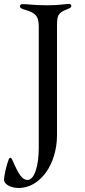

<svg xmlns="http://www.w3.org/2000/svg" viewBox="-55 -754 431 971"><path d="M39.8 196.7C147.4 196.7 233.3 77.8 233.3 -71V-616.8C233.3 -676.5 236.5 -688.6 285.2 -707.4C301.1 -713.8 305.8 -717.3 305.8 -724.4C305.8 -730.5 301.5 -734 293 -734C275.9 -734 242.9 -727.3 186.1 -727.3C116.1 -727.3 82.7 -733.3 60.7 -733.3C50.4 -733.3 45.8 -729 45.8 -721.9C45.8 -715.6 50.1 -710.9 66.8 -706C121.4 -690.3 141 -676.1 141 -620.7V-6.4C141 83.5 120 156.2 83.8 156.2C46.9 156.2 24.5 89.8 7.5 55.4C3.2 46.2 1.4 44 -2.1 44C-7.1 44 -9.9 48.3 -12.4 56.1C-23.8 86.6 -34.8 138.1 -34.8 155.9C-34.8 175.8 -3.6 196.7 39.8 196.7Z"/></svg>

Font: Margiela Serif Text
Style: Regular
Weight: 400
Designer: Andreas Faust, Stefan Endress
Version: Version 1.002;FEAKit 1.0